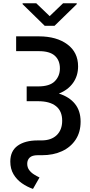

<svg xmlns="http://www.w3.org/2000/svg" viewBox="-20 -953 561 1191"><path d="M80.1 -727.5H222.2Q331.5 -727.1 397.9 -677.7Q464.4 -628.4 464.4 -541.5Q464.4 -482.4 433.1 -438.7Q401.9 -395 345.2 -372.6Q410.2 -352.1 445.1 -308.6Q480 -265.1 480 -198.7Q480 -133.3 449.2 -86.7Q418.5 -40 364.5 -15.1Q310.5 9.8 240.2 9.8H213.9Q179.7 9.8 164.3 24.4Q148.9 39.1 148.9 62.5Q148.9 85.9 161.4 102.3Q173.8 118.7 191.7 129.6Q209.5 140.6 225.1 147.9L184.6 218.8Q147.9 206.1 115.7 183.6Q83.5 161.1 63.7 127.7Q43.9 94.2 43.9 49.3Q43.9 -16.6 89.8 -49.3Q135.7 -82 213.9 -82H237.3Q297.9 -82 331.8 -114.7Q365.7 -147.5 365.7 -204.1Q365.7 -264.2 327.1 -294.7Q288.6 -325.2 215.8 -325.2H145.5V-350.1V-417H216.3Q288.1 -417 319.8 -449Q351.6 -481 351.6 -528.8Q351.6 -578.6 320.1 -607.2Q288.6 -635.7 222.2 -635.7H80.1ZM205.1 -932.6 288.1 -853 371.1 -932.6H456.1V-927.2L318.4 -793H257.3L120.1 -927.2V-932.6Z"/></svg>

Font: Inter Display Medium
Style: Regular
Weight: 500
Designer: Rasmus Andersson
Foundry: rsms
Version: Version 4.001;git-9221beed3